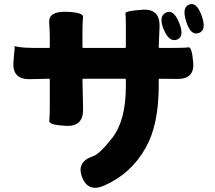

<svg xmlns="http://www.w3.org/2000/svg" viewBox="-20 -831 1040 929"><path d="M484 67Q406 101 377 26Q349 -48 430 -75Q463 -86 524 -165Q589 -249 589 -414V-445Q589 -450 584 -450H384Q379 -450 379 -445L382 -304Q384 -218 300 -222Q216 -226 218.5 -246Q221 -266 221 -329V-445Q221 -450 216 -450L125 -448Q38 -446 45 -533L51 -599Q52 -607 46 -608Q41 -609 70 -604Q99 -599 149 -599H216Q221 -599 221 -604V-642Q221 -682 218 -722Q214 -776 300 -774Q385 -771 382 -748.5Q379 -726 379 -681V-604Q379 -599 384 -599H584Q589 -599 589 -604V-693Q589 -755 587 -766.5Q585 -778 670 -784Q755 -789 752 -702L748 -604Q748 -599 753 -599H801Q875 -599 892 -602Q909 -605 915 -526Q921 -447 834 -449L753 -450Q748 -450 748 -445V-418Q748 -228 686 -118Q616 9 484 67ZM941 -671Q902 -658 881 -727Q859 -795 895 -809Q932 -823 956 -754Q981 -684 941 -671ZM772 -689Q746 -752 783 -770Q820 -788 847 -720Q874 -653 836 -639Q798 -626 772 -689Z"/></svg>

Font: Resource Han Rounded KR Heavy
Style: Regular
Weight: 900
Designer: Cyano Hao (round all glyphs); Ryoko NISHIZUKA 西塚涼子 (kana, bopomofo & ideographs); Paul D. Hunt (Latin, Greek & Cyrillic)
Foundry: Cyano Hao
Version: 0.990